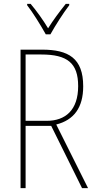

<svg xmlns="http://www.w3.org/2000/svg" viewBox="-20 -970 496 990"><path d="M216 -793H240C265 -838 305 -901 337 -943V-950H319C284 -906 254 -866 228 -824C203 -866 167 -916 138 -950H120V-943C147 -909 190 -840 216 -793ZM197 -714H86V0H112V-321H244L403 0H434L270 -328C361 -351 409 -415 409 -525C409 -670 333 -714 197 -714ZM193 -689C327 -689 383 -645 383 -526C383 -402 317 -347 221 -347H112V-689Z"/></svg>

Font: Noto Sans Lao UI Cond Thin
Style: Regular
Weight: 100
Width: 3
Designer: Monotype Design Team
Foundry: Monotype Imaging Inc.
Version: Version 2.000